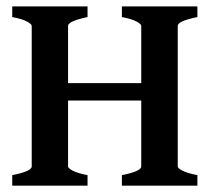

<svg xmlns="http://www.w3.org/2000/svg" viewBox="-20 -586 670 606"><path d="M364.7 0V-33.2Q425.8 -45.4 425.8 -60.5V-504.4Q425.8 -509.8 411.4 -517.8Q397 -525.9 364.7 -532.2V-565.9H603V-532.2Q541 -519.5 541 -504.4V-60.5Q541 -55.2 555.7 -47.4Q570.3 -39.6 603 -33.2V0ZM182.1 -268.6V-323.7H435.1V-268.6ZM18.6 0V-33.2Q80.1 -45.4 80.1 -60.5V-504.4Q80.1 -509.8 65.7 -517.8Q51.3 -525.9 18.6 -532.2V-565.9H256.3V-532.2Q194.8 -519 194.8 -504.4V-60.5Q194.8 -55.2 209.5 -47.4Q224.1 -39.6 256.3 -33.2V0Z"/></svg>

Font: Dai Banna SIL SemiBold
Style: Regular
Weight: 600
Designer: Victor Gaultney
Foundry: SIL International
Version: Version 4.000